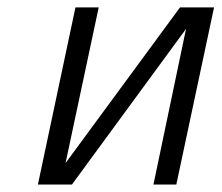

<svg xmlns="http://www.w3.org/2000/svg" viewBox="-20 -492 591 512"><path d="M81.1 0 181.2 -472.2H243.2L154.8 -57.1L460 -472.2H550.8L450.2 0H389.2L476.1 -415L171.9 0Z"/></svg>

Font: CMU Bright
Style: Oblique
Weight: 500
Italic angle: -12°
Version: Version 0.7.0